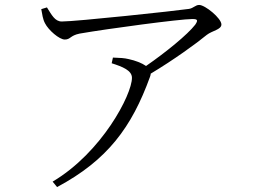

<svg xmlns="http://www.w3.org/2000/svg" viewBox="-20 -719 1040 777"><path d="M147 -682C151 -661 153 -642 162 -625C176 -597 220 -559 242 -559C266 -559 263 -575 302 -583C417 -603 709 -642 758 -642C779 -642 783 -638 770 -619C739 -579 652 -508 571 -452C554 -464 528 -474 500 -480C483 -484 467 -485 437 -486L432 -463C476 -449 514 -434 514 -404C514 -336 392 -102 193 16L211 38C415 -71 513 -204 587 -408C589 -413 590 -418 590 -421C682 -476 776 -544 817 -578C839 -595 876 -599 876 -620C876 -645 810 -699 786 -699C771 -699 763 -686 745 -683C691 -675 288 -632 230 -632C202 -632 189 -659 170 -689Z"/></svg>

Font: Noto Serif CJK JP Light
Style: Regular
Weight: 300
Designer: Ryoko NISHIZUKA 西塚涼子 (kana & ideographs); Frank Grießhammer (Latin, Greek & Cyrillic); Wenlong ZHANG 张文龙 (bopomofo); San
Foundry: Adobe Systems Incorporated
Version: Version 1.001;PS 1.001;hotconv 16.6.54;makeotf.lib2.5.65590